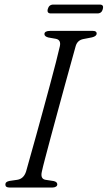

<svg xmlns="http://www.w3.org/2000/svg" viewBox="-20 -838 481 858"><path d="M167 -71Q159.5 -38.5 183.5 -34.5L219.5 -29Q236 -25.5 236 -14Q236 -7.5 229.8 -3.8Q223.5 0 214.5 0H22.5Q4 0 4 -13Q3.5 -26 22.5 -29.5L57 -34.5Q86 -39 96.5 -71.5Q102.5 -93.5 114.5 -135.8Q126.5 -178 141.5 -232.2Q156.5 -286.5 172.5 -345.2Q188.5 -404 203.5 -459.5Q218.5 -515 230 -560Q241.5 -605 247.5 -631.5Q253.5 -659.5 230 -664.5L196 -670.5Q178.5 -675 178.5 -686Q179 -700 204.5 -700H394.5Q412 -700 412 -688.5Q412 -676 391 -671L352.5 -663.5Q326.5 -658.5 318.5 -633Q311 -605.5 298 -559Q285 -512.5 269.5 -455.8Q254 -399 237.8 -339.5Q221.5 -280 207 -225.8Q192.5 -171.5 181.8 -130.8Q171 -90 167 -71ZM193.5 -797.5Q199 -817.5 218 -817.5H426Q445 -817.5 439.5 -797.5Q434.5 -778 415.5 -778H207.5Q188.5 -778 193.5 -797.5Z"/></svg>

Font: Fraunces 72pt Soft Light
Style: Italic
Weight: 300
Italic angle: -16°
Version: Version 1.000;[b76b70a41]